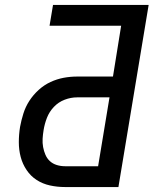

<svg xmlns="http://www.w3.org/2000/svg" viewBox="-20 -755 640 775"><path d="M243 0Q211 0 181.5 -6.5Q152 -13 128 -28.5Q104 -44 87.5 -68.5Q71 -93 63.5 -121.5Q56 -150 56 -181Q56 -212 61 -243Q66 -270 74.5 -297Q83 -324 98.5 -348Q114 -372 136 -392Q158 -412 184 -424Q210 -436 237 -441Q264 -446 291 -446H436L469 -651H180L194 -735H580L458 0ZM243 -84H376L422 -362H291Q266 -362 241 -352.5Q216 -343 197.5 -323.5Q179 -304 169.5 -279.5Q160 -255 156 -230Q153 -212 152 -195Q151 -178 154 -161.5Q157 -145 163.5 -130Q170 -115 181.5 -104.5Q193 -94 209 -89Q225 -84 243 -84Z"/></svg>

Font: Iosevka SS04 Medium Extended
Style: Italic
Weight: 500
Width: 7
Italic angle: -9°
Monospace: yes
Designer: Belleve Invis
Foundry: Belleve Invis
Version: Version 19.0.0; ttfautohint (v1.8.4)